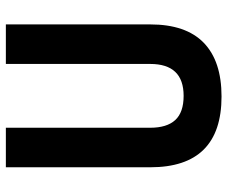

<svg xmlns="http://www.w3.org/2000/svg" viewBox="-78 -654 743 626"><g transform="rotate(-90 293.0 -341.5)"><path d="M291 9.8Q60.1 9.8 60.1 -222.7V-693.4H189V-222.7Q189 -168.5 214.1 -141.1Q239.3 -113.8 293 -113.8Q397 -113.8 397 -222.7V-693.4H525.9V-222.7Q525.9 -106.4 466.1 -48.3Q406.2 9.8 291 9.8Z"/></g></svg>

Font: CaskaydiaMono NF
Style: Bold
Weight: 700
Designer: Aaron Bell
Foundry: Saja Typeworks
Version: Version 2111.001; ttfautohint (v1.8.4);Nerd Fonts 3.1.1